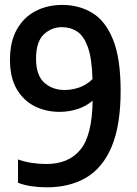

<svg xmlns="http://www.w3.org/2000/svg" viewBox="-20 -770 570 799"><path d="M239.5 -749.5Q309.5 -749.5 364.5 -716Q419.5 -682.5 450.8 -604.2Q482 -526 482 -392Q482 -249 445 -160.5Q408 -72 339.2 -31.2Q270.5 9.5 175 9.5Q143 9.5 111.5 5Q80 0.5 55 -9.5V-106.5Q108.5 -87.5 173 -87.5Q265.5 -87.5 314.5 -147Q363.5 -206.5 365.5 -351Q339.5 -328.5 303.5 -316.5Q267.5 -304.5 227.5 -304.5Q172 -304.5 125.2 -327.5Q78.5 -350.5 50 -398.5Q21.5 -446.5 21.5 -521.5Q21.5 -596.5 50 -647.2Q78.5 -698 127.8 -723.8Q177 -749.5 239.5 -749.5ZM249 -395.5Q279.5 -395.5 310.2 -406.2Q341 -417 365 -441Q362.5 -527 345.5 -574Q328.5 -621 300.8 -639Q273 -657 238 -657Q194 -657 162 -626.5Q130 -596 130 -526Q130 -456.5 164.2 -426Q198.5 -395.5 249 -395.5Z"/></svg>

Font: Encode Sans Condensed SemiBold
Style: Regular
Weight: 600
Width: 3
Designer: Multiple Designers
Foundry: Impallari Type
Version: Version 3.000; ttfautohint (v1.8.3) -l 8 -r 50 -G 200 -x 14 